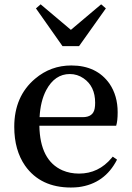

<svg xmlns="http://www.w3.org/2000/svg" viewBox="-20 -839 603 874"><path d="M339.8 -628.9H264.6L143.6 -800.8L165 -819.3L302.7 -703.1L440.4 -819.3L461.9 -800.8ZM160.2 -305.7H356.4Q404.3 -305.7 411.1 -345.7Q413.1 -356.4 413.1 -371.1Q413.1 -446.3 360.4 -482.4Q332 -502 297.9 -502Q229.5 -502 190.4 -428.7Q164.1 -378.9 160.2 -305.7ZM508.8 -266.6H159.2Q162.1 -108.4 264.6 -63.5Q298.8 -48.8 339.8 -48.8Q428.7 -48.8 488.3 -120.1Q491.2 -123 493.2 -126L512.7 -112.3Q457 -2.9 337.9 12.7Q320.3 14.6 302.7 14.6Q165 14.6 94.7 -84Q44.9 -155.3 44.9 -261.7Q44.9 -400.4 139.6 -480.5Q210.9 -541 304.7 -541Q419.9 -541 478.5 -458Q515.6 -403.3 515.6 -328.1Q515.6 -288.1 508.8 -266.6Z"/></svg>

Font: GenYoMin JP SemiBold
Style: Regular
Weight: 600
Version: Version 1.001;PS 1;hotconv 16.6.51;makeotf.lib2.5.65220 DEVE